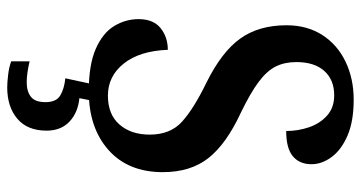

<svg xmlns="http://www.w3.org/2000/svg" viewBox="-254 -510 1000 532"><g transform="rotate(90 246.0 -244.0)"><path d="M233 10Q159 10 115 -9.5Q71 -29 52 -60.5Q33 -92 33 -128Q33 -169 58 -189Q83 -209 118 -209Q121 -131 156 -87Q191 -43 245 -43Q297 -43 325 -75Q353 -107 353 -159Q353 -216 317 -248.5Q281 -281 209 -316Q124 -358 87 -409.5Q50 -461 50 -538Q50 -595 77 -637Q104 -679 151 -701.5Q198 -724 256 -724Q316 -724 355.5 -707Q395 -690 415 -663Q435 -636 435 -607Q435 -574 413 -555.5Q391 -537 343 -537Q343 -570 332.5 -600.5Q322 -631 300 -650.5Q278 -670 244 -670Q201 -670 176.5 -642.5Q152 -615 152 -565Q152 -533 164 -508.5Q176 -484 206.5 -461Q237 -438 293 -411Q379 -371 418 -321.5Q457 -272 457 -195Q457 -99 395.5 -44.5Q334 10 233 10ZM222 236Q209 236 187.5 233.5Q166 231 150 225V174Q184 182 208 182Q233 182 248 170.5Q263 159 263 130Q263 100 244.5 89Q226 78 197 75L215 -9H261L252 36Q292 40 317 63.5Q342 87 342 127Q342 180 309 208Q276 236 222 236Z"/></g></svg>

Font: Noto Serif Lao Condensed SemiBold
Style: Regular
Weight: 600
Width: 3
Designer: Monotype Design Team
Foundry: Monotype Imaging Inc.
Version: Version 2.003; ttfautohint (v1.8.4.7-5d5b)